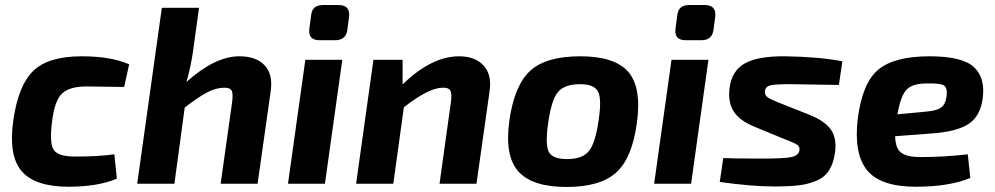

<svg xmlns="http://www.w3.org/2000/svg" viewBox="-20 -731 3959 764"><path d="M435 -117 445 -20Q369 12 253 12Q119 12 66 -50Q13 -112 33 -253Q53 -392 113 -449.5Q173 -507 305 -507Q422 -507 494 -475L474 -385Q358 -387 325 -387Q256 -387 226.5 -358.5Q197 -330 187 -246Q176 -159 194.5 -133.5Q213 -108 279 -108Q372 -108 435 -117Z M772 -700 748 -526Q739 -464 722 -405Q836 -507 932 -507Q1000 -507 1033.5 -470.5Q1067 -434 1057 -367L1005 0H858L904 -327Q908 -360 901.5 -371Q895 -382 873 -382Q840 -382 804.5 -363.5Q769 -345 715 -303L674 0H526L624 -700Z M1265 -711H1327Q1374 -711 1369 -665L1362 -611Q1356 -571 1314 -571H1251Q1205 -571 1211 -617L1218 -670Q1222 -711 1265 -711ZM1273 0H1126L1195 -493H1342Z M1582 -493V-395Q1697 -507 1807 -507Q1870 -507 1904 -470.5Q1938 -434 1928 -367L1876 0H1729L1774 -323Q1779 -358 1772 -370.5Q1765 -383 1741 -382Q1685 -381 1587 -304L1545 0H1397L1466 -493Z M2289 -507Q2426 -507 2480 -445Q2534 -383 2514 -240Q2495 -101 2431.5 -44Q2368 13 2234 13Q2098 13 2042.5 -49Q1987 -111 2007 -252Q2027 -392 2090 -449.5Q2153 -507 2289 -507ZM2288 -396Q2227 -396 2200.5 -365Q2174 -334 2161 -240Q2149 -154 2164 -126Q2179 -98 2237 -98Q2297 -98 2323 -129.5Q2349 -161 2362 -252Q2375 -338 2359.5 -367Q2344 -396 2288 -396Z M2722 -711H2784Q2831 -711 2826 -665L2819 -611Q2813 -571 2771 -571H2708Q2662 -571 2668 -617L2675 -670Q2679 -711 2722 -711ZM2730 0H2583L2652 -493H2799Z M3103 -177 2984 -226Q2924 -250 2900 -287Q2876 -324 2883 -380Q2891 -448 2942.5 -478Q2994 -508 3104 -507Q3240 -505 3332 -487L3318 -393Q3126 -396 3123 -396Q3065 -396 3046 -391.5Q3027 -387 3024 -370Q3022 -353 3033.5 -344.5Q3045 -336 3078 -323L3199 -275Q3260 -251 3285 -217Q3310 -183 3303 -126Q3297 -82 3279.5 -54Q3262 -26 3229 -12Q3196 2 3158 6.5Q3120 11 3061 11Q2971 11 2844 -7L2858 -102Q2894 -100 3015 -100Q3101 -100 3129 -106Q3157 -112 3161 -132Q3163 -147 3153.5 -154Q3144 -161 3116 -172Q3108 -175 3103 -177Z M3831 -117 3841 -23Q3758 12 3624 12Q3483 12 3430 -54Q3377 -120 3393 -257Q3411 -401 3475 -454Q3539 -507 3679 -507Q3809 -507 3855.5 -464Q3902 -421 3890 -337Q3880 -267 3833 -237Q3786 -207 3688 -200L3542 -189Q3543 -140 3566.5 -123Q3590 -106 3641 -106Q3738 -106 3831 -117ZM3551 -276 3666 -287Q3706 -290 3724.5 -303Q3743 -316 3747 -351Q3750 -384 3734.5 -392Q3719 -400 3669 -399Q3611 -399 3587.5 -374.5Q3564 -350 3551 -276Z"/></svg>

Font: Exo 2.0
Style: Bold Italic
Weight: 700
Italic angle: -8°
Designer: Natanael Gama
Version: Version 1.001;PS 001.001;hotconv 1.0.70;makeotf.lib2.5.58329